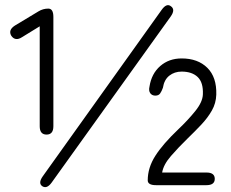

<svg xmlns="http://www.w3.org/2000/svg" viewBox="-20 -732 913 759"><path d="M164 -200Q137 -200 137 -233V-628L67 -585Q41 -568 25 -590Q11 -613 39 -631L132 -687Q150 -698 171 -698Q191 -698 191 -665V-233Q191 -200 164 -200ZM184 -10Q165 16 147 4Q130 -8 149 -35L619 -693Q639 -721 656 -707Q674 -694 655 -667ZM597 0Q564 0 564 -19Q564 -69 594 -116Q624 -163 685 -221Q723 -257 752 -293Q781 -329 782 -359Q784 -406 761.5 -427.5Q739 -449 698 -449Q670 -449 649.5 -433Q629 -417 624 -385Q619 -371 613 -362.5Q607 -354 594 -354Q581 -354 574 -363.5Q567 -373 571 -390Q579 -441 613.5 -471Q648 -501 698 -501Q762 -501 799.5 -464Q837 -427 835 -358Q834 -324 817.5 -295Q801 -266 775.5 -239Q750 -212 722 -185Q686 -150 656 -115.5Q626 -81 621 -50H796Q829 -50 829 -25Q829 0 796 0Z"/></svg>

Font: Zen Maru Gothic
Style: Regular
Weight: 400
Designer: Yoshimichi Ohira
Foundry: Positype
Version: Version 1.002